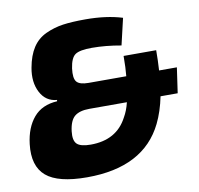

<svg xmlns="http://www.w3.org/2000/svg" viewBox="-80 -786 913 882"><g transform="rotate(-10 377.0 -345.0)"><path d="M733 -295H653Q639 -226 613 -173Q522 13 257 13Q122 13 66.5 -34.5Q11 -82 23 -183Q32 -259 71 -305Q110 -351 181 -355L182 -361Q130 -365 105 -413Q80 -461 92 -527Q102 -583 125.5 -619Q149 -655 188 -673Q227 -691 269 -697Q311 -703 374 -703Q472 -703 546 -680L517 -556Q445 -569 380 -569Q324 -569 303 -554.5Q282 -540 275 -492Q269 -446 283 -429.5Q297 -413 338 -413H514Q518 -452 518 -507H670Q670 -460 667 -413H750ZM496 -295H321Q275 -295 252 -276Q229 -257 223 -207Q218 -165 235 -148.5Q252 -132 299 -132Q420 -132 470 -228Q487 -257 496 -295Z"/></g></svg>

Font: Exo 2.0 Extra Bold
Style: Italic
Weight: 800
Italic angle: -8°
Designer: Natanael Gama
Version: Version 1.001;PS 001.001;hotconv 1.0.70;makeotf.lib2.5.58329